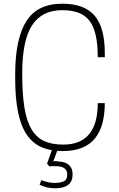

<svg xmlns="http://www.w3.org/2000/svg" viewBox="-20 -808 641 1037"><path d="M317 8Q251 8 202.5 -14Q154 -36 123 -83Q92 -130 77 -204.5Q62 -279 62 -383V-412Q63 -600 122.5 -694Q182 -788 317 -788Q435 -788 490.5 -724Q546 -660 546 -521V-499H508Q508 -569 497 -617.5Q486 -666 463 -696Q440 -726 403.5 -739.5Q367 -753 315 -753Q207 -753 153.5 -672Q100 -591 100 -410Q100 -303 111.5 -230Q123 -157 149 -112Q175 -67 217 -47Q259 -27 321 -27Q508 -27 508 -251H546Q546 -192 533.5 -144Q521 -96 494 -62Q467 -28 423.5 -10Q380 8 317 8ZM277 209Q254 209 233.5 204Q213 199 194 190L203 165Q217 171 237 175.5Q257 180 275 180Q303 180 323 172Q343 164 343 135Q343 118 336 109Q329 100 318 95.5Q307 91 293 90Q279 89 265 89Q259 89 255.5 90Q252 91 247 91L234 76L261 1H291L268 63Q273 63 277.5 62.5Q282 62 287 63Q301 64 316 66.5Q331 69 343.5 76.5Q356 84 364 98Q372 112 372 135Q372 209 277 209Z"/></svg>

Font: Tanohe Sans ExtraLight
Style: Regular
Weight: 250
Designer: Village Type and Design LLC & Cristiano Sobral
Foundry: Cooper Hewitt Smithsonian Design Museum
Version: Version 1.00;September 29, 2021;FontCreator 13.0.0.2655 64-b